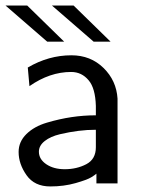

<svg xmlns="http://www.w3.org/2000/svg" viewBox="-23 -660 523 691"><path d="M-3 -640H75L208 -510H147ZM164 -640H242L375 -510H314ZM44 -113Q44 -150 72 -177.5Q100 -205 145.5 -218.5Q191 -232 234.5 -238.5Q278 -245 322 -245V-279Q320 -343 296 -371Q271 -401 233 -401Q156 -401 83 -350L77 -417Q152 -461 234 -461Q303 -461 349.5 -415.5Q396 -370 400 -305V0H324V-35Q320 -31 305.5 -22Q291 -13 249 -1Q207 11 158 11Q101 11 72.5 -29.5Q44 -70 44 -113ZM117 -114Q117 -87 143.5 -69Q170 -51 210 -51Q253 -51 287.5 -69Q322 -87 322 -130V-193Q291 -193 259 -189Q227 -185 193 -177Q159 -169 138 -152.5Q117 -136 117 -114Z"/></svg>

Font: CMU Sans Serif
Style: Medium
Weight: 500
Version: Version 0.7.0